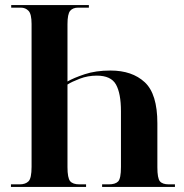

<svg xmlns="http://www.w3.org/2000/svg" viewBox="-20 -734 721 754"><path d="M23 0V-10H57Q80 -10 92 -22Q104 -34 104 -79V-640Q104 -679 92 -691.5Q80 -704 62 -704H24V-714H329V-704H287Q266 -704 255.5 -691.5Q245 -679 245 -639V-414Q269 -428 312.5 -442.5Q356 -457 414 -457Q499 -457 548.5 -411Q598 -365 598 -250V-77Q598 -34 608 -22Q618 -10 643 -10H667V0H381V-10H407Q433 -10 444 -21.5Q455 -33 455 -78V-297Q455 -367 435.5 -402Q416 -437 360 -437Q325 -437 293.5 -425Q262 -413 245 -402V-78Q245 -35 255.5 -22.5Q266 -10 292 -10H318V0Z"/></svg>

Font: Noto Serif Display Condensed
Style: Bold
Weight: 700
Width: 3
Designer: Monotype Design Team
Foundry: Monotype Imaging Inc.
Version: Version 2.009